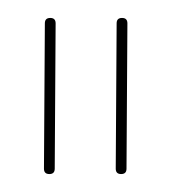

<svg xmlns="http://www.w3.org/2000/svg" viewBox="-20 -768 191 214"><path d="M115 -574Q109 -574 109 -580L110 -742Q110 -748 116 -748Q122 -748 122 -742L121 -580Q121 -574 115 -574ZM35 -574Q29 -574 29 -580L30 -742Q30 -748 36 -748Q42 -748 42 -742L41 -580Q41 -574 35 -574Z"/></svg>

Font: Moirai One
Style: Regular
Weight: 400
Designer: Jiyeon Park
Foundry: JAMO
Version: Version 1.000; ttfautohint (v1.8.4.7-5d5b);gftools[0.9.29]